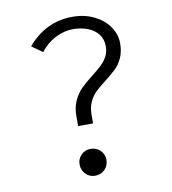

<svg xmlns="http://www.w3.org/2000/svg" viewBox="-81 -785 778 867"><g transform="rotate(-10 307.5 -351.5)"><path d="M500.5 -560Q500.5 -521 487.7 -493.1Q474.9 -465.1 455.9 -446.7Q436.9 -428.2 405.6 -404.1Q375.9 -381.5 358.5 -364.6Q341 -347.7 329.2 -322.8Q317.4 -297.9 317.4 -264.1V-224.1H248.7V-269.2Q248.7 -310.3 263.1 -340.5Q277.4 -370.8 297.9 -391.3Q318.5 -411.8 352.3 -437.9Q380.5 -460 396.7 -475.4Q412.8 -490.8 423.6 -511Q434.4 -531.3 434.4 -557.4Q434.4 -589.2 417.2 -612.1Q400 -634.9 369.7 -646.9Q339.5 -659 301.5 -659Q262.1 -659 222.3 -639.5Q182.6 -620 151.3 -580.5L102.1 -615.4Q186.7 -714.4 308.2 -714.4Q364.6 -714.4 408.5 -692.6Q452.3 -670.8 476.4 -635.1Q500.5 -599.5 500.5 -560ZM348.2 -52.3Q348.2 -25.6 330.5 -7.7Q312.8 10.3 285.6 10.3Q260 10.3 242.6 -7.9Q225.1 -26.2 225.1 -52.3Q225.1 -77.4 242.6 -95.1Q260 -112.8 285.6 -112.8Q312.8 -112.8 330.5 -95.1Q348.2 -77.4 348.2 -52.3Z"/></g></svg>

Font: Fira Code Fixed Light
Style: Regular
Weight: 300
Monospace: yes
Designer: Carrois Corporate, Edenspiekermann AG, Nikita Prokopov
Foundry: Carrois Corporate, Edenspiekermann AG, Nikita Prokopov
Version: Version 5.002